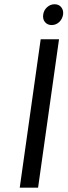

<svg xmlns="http://www.w3.org/2000/svg" viewBox="-20 -869 313 889"><path d="M71.4 0H156.3L253.3 -687.3H168.4ZM219 -753Q239.1 -753 253.9 -766.7Q268.6 -780.4 272.1 -801.6Q274.7 -821.7 263.6 -835.5Q252.4 -849.3 232.6 -849.3Q213.1 -849.3 197.9 -835.5Q182.7 -821.7 180.1 -801.6Q176.9 -780.4 188.4 -766.7Q199.9 -753 219 -753Z"/></svg>

Font: Secuela ExtLt
Style: Italic
Weight: 200
Italic angle: -8°
Designer: Fernando Haro
Foundry: deFharo
Version: Version 1.704